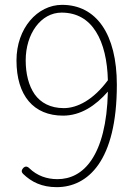

<svg xmlns="http://www.w3.org/2000/svg" viewBox="-20 -759 561 792"><path d="M358 -100C320 -43 270 -20 217 -20C173 -20 133 -34 101 -65C92 -74 83 -74 75 -65C68 -57 68 -49 75 -42C110 -8 153 13 214 13C278 13 340 -14 386 -80C432 -146 462 -252 462 -409C462 -619 377 -739 236 -739C134 -739 48 -642 48 -510C48 -364 119 -282 240 -282C313 -282 374 -323 425 -381C422 -247 396 -157 358 -100ZM123 -370C98 -406 86 -455 86 -510C86 -620 149 -707 234 -707C298 -707 345 -678 376 -628C407 -579 423 -509 425 -428C365 -347 299 -313 243 -313C188 -313 148 -335 123 -370Z"/></svg>

Font: GenSenRounded2 TW EL
Style: Regular
Weight: 250
Version: Version 2.100;PS 2.1;hotconv 16.6.51;makeotf.lib2.5.65220 DE